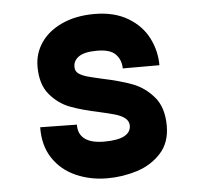

<svg xmlns="http://www.w3.org/2000/svg" viewBox="-45 -599 690 657"><g transform="rotate(-5 300.0 -270.0)"><path d="M298 -114Q345 -114 367.9 -126.4Q390.8 -138.8 390 -163Q388.8 -178 376.2 -187.6Q363.6 -197.2 342.5 -203.2Q321.4 -209.2 291.8 -215.8Q232.2 -228.2 191.9 -243.4Q151.6 -258.6 122.3 -293.4Q93 -328.2 93 -389Q93 -435 118.5 -472Q144 -509 191.5 -530.5Q239 -552 302 -552Q370 -552 417 -524.1Q464 -496.2 486.5 -451.7Q509 -407.2 509 -358H383Q383 -386.8 364.5 -406.4Q346 -426 300.8 -426Q255.8 -426 236.5 -411.5Q217.2 -397 219 -374.6Q219.6 -361.6 231.1 -353.7Q242.6 -345.8 261.4 -340.7Q280.2 -335.6 308.6 -329.2Q369.8 -316.4 411.7 -300.8Q453.6 -285.2 484.8 -248.9Q516 -212.6 516 -149Q516 -91.6 482.8 -55.3Q449.6 -19 400.1 -3.5Q350.6 12 298 12Q240.4 12 190.9 -9.7Q141.4 -31.4 112.2 -75.1Q83 -118.8 84 -182L210 -180Q209 -148.2 231.2 -131.1Q253.4 -114 298 -114Z"/></g></svg>

Font: Fliege Mono Thin
Style: Regular
Weight: 100
Version: Version 0.020;Glyphs 3.3 (3306)